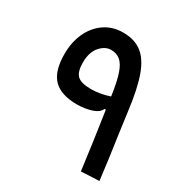

<svg xmlns="http://www.w3.org/2000/svg" viewBox="-165 -829 916 961"><g transform="rotate(30 293.0 -349.0)"><path d="M436 4.9Q426.3 -72.3 414.3 -156Q402.3 -239.7 389.6 -325.2H381.8Q372.6 -300.8 335 -288.3Q297.4 -275.9 253.4 -275.4Q159.2 -274.9 115 -319.3Q70.8 -363.8 70.8 -463.9Q70.8 -532.2 95.9 -586.4Q121.1 -640.6 166.7 -671.9Q212.4 -703.1 272.9 -703.1Q338.4 -703.1 380.9 -670.7Q423.3 -638.2 449 -566.7Q474.6 -495.1 489.3 -378.4Q498.5 -307.1 506.8 -249Q515.1 -190.9 523.4 -132.3Q531.7 -73.7 540.5 0ZM379.4 -395.5Q378.9 -399.4 378.4 -403.8Q367.7 -478 353 -520.3Q338.4 -562.5 316.9 -580.1Q295.4 -597.7 263.7 -597.7Q229 -597.7 200.4 -564.7Q171.9 -531.7 171.9 -472.2Q171.9 -419.4 193.6 -398.2Q215.3 -377 273.9 -377Q323.7 -377 379.4 -395.5Z"/></g></svg>

Font: Cascadia Mono PL
Style: Regular
Weight: 400
Monospace: yes
Designer: Aaron Bell
Foundry: Saja Typeworks
Version: Version 2404.023; ttfautohint (v1.8.4)